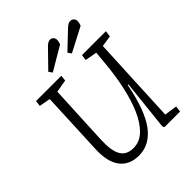

<svg xmlns="http://www.w3.org/2000/svg" viewBox="-250 -1066 1230 1230"><g transform="rotate(-45 365.5 -450.5)"><path d="M595 -53 681 -41 676 0H535L528 -12L565 -357H559Q521 -162 454.5 -74Q388 14 291 14Q205 14 161 -44.5Q117 -103 123 -218L142 -647L66 -661L71 -700H300L296 -661L210 -646L190 -230Q186 -133 212 -89Q238 -45 300 -45Q356 -45 399.5 -86.5Q443 -128 474.5 -200Q506 -272 526 -365Q546 -458 555 -561L563 -646L482 -661L487 -700H704L698 -658L623 -647ZM373 -894Q394 -915 412 -915Q426 -915 435 -905.5Q444 -896 444 -881Q444 -868 437 -848L276 -753L259 -777ZM548 -887Q559 -897 568 -902.5Q577 -908 588 -908Q603 -908 612.5 -898Q622 -888 622 -873Q622 -859 614 -839L449 -753L432 -777Z"/></g></svg>

Font: Literata 12pt Light
Style: Italic
Weight: 300
Italic angle: -2°
Designer: Latin by Veronika Burian and Jose Scaglione. Greek by Irene Vlachou. Cyrillic by Vera Evstafieva
Foundry: TypeTogether
Version: Version 3.002